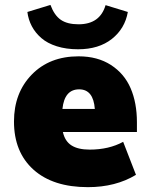

<svg xmlns="http://www.w3.org/2000/svg" viewBox="-20 -752 615 784"><path d="M298.8 -550.8Q250.5 -550.8 211.9 -563Q173.3 -575.2 148.7 -596.7Q124 -618.2 109.9 -645Q95.7 -671.9 91.8 -703.1L186 -731.9Q201.7 -689.5 228.3 -671.1Q254.9 -652.8 300.8 -652.8Q388.2 -652.8 411.1 -731L502 -703.1Q490.2 -635.3 436.8 -593Q383.3 -550.8 298.8 -550.8ZM338.9 12.2Q196.3 12.2 116.7 -59.3Q37.1 -130.9 37.1 -255.9Q37.1 -372.6 109.6 -447.3Q182.1 -522 300.8 -522Q378.4 -522 433.1 -486.6Q487.8 -451.2 513.4 -391.6Q539.1 -332 539.1 -252.9V-212.9H236.8Q245.1 -175.3 272 -158.2Q298.8 -141.1 346.2 -141.1Q424.8 -141.1 482.9 -172.9L535.2 -38.1Q452.1 12.2 338.9 12.2ZM303.2 -387.2Q243.2 -387.2 234.9 -307.1H367.2Q361.3 -387.2 303.2 -387.2Z"/></svg>

Font: Mulish ExtraBlack
Style: Regular
Weight: 1000
Designer: Vernon Adams
Foundry: Vernon Adams
Version: Version 3.603; ttfautohint (v1.8.3)